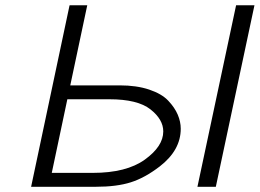

<svg xmlns="http://www.w3.org/2000/svg" viewBox="-20 -715 994 735"><path d="M99.1 0 246.1 -693.8 247.1 -694.8H314L249 -388.2H438Q502.9 -388.2 551 -372.1Q599.1 -356 624 -329.6Q648.9 -303.2 660.4 -276.1Q671.9 -249 671.9 -222.2Q671.9 -140.1 591.8 -78.1Q534.7 -34.2 480.7 -17.1Q426.8 0 347.2 0ZM178.2 -53.2H335Q463.9 -53.2 534.4 -104Q605 -154.8 605 -211.9Q605 -257.8 555.9 -296.4Q506.8 -335 398.9 -335H237.8ZM735.8 0 883.8 -694.8H954.1L806.2 0Z"/></svg>

Font: CMU Bright
Style: Oblique
Weight: 500
Italic angle: -12°
Version: Version 0.7.0